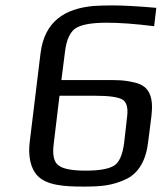

<svg xmlns="http://www.w3.org/2000/svg" viewBox="-20 -680 620 710"><path d="M540 -251C548 -319 534 -361 481 -374C437 -385 414 -384 354 -384H207L220 -486C225 -533 240 -564 262 -577C285 -590 322 -596 374 -596C422 -596 480 -592 550 -583L558 -651C490 -657 436 -660 395 -660C368 -660 345 -659 326 -658C219 -648 145 -601 130 -484L90 -156C83 -102 94 -57 117 -32C150 5 215 10 288 10C356 10 394 6 443 -16C492 -38 520 -86 528 -156ZM439 -151C433 -107 421 -79 401 -67C381 -55 346 -49 297 -49C248 -49 214 -55 197 -68C179 -80 173 -108 179 -151L200 -326H330C384 -326 419 -321 434 -311C449 -301 454 -280 450 -248Z"/></svg>

Font: Gamestation Text
Style: Italic
Weight: 400
Designer: Jonas Hecksher
Foundry: Jonas Hecksher, Playtypeª, e-types AS
Version: Version 1.003